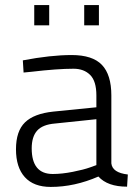

<svg xmlns="http://www.w3.org/2000/svg" viewBox="-20 -727 539 757"><path d="M419 -351V-83Q423 -46 484 -39L481 9Q404 9 368 -31Q274 10 180 10Q113 10 78 -28.5Q43 -67 43 -138.5Q43 -210 78.5 -244.5Q114 -279 190 -287L360 -304V-351Q360 -407 335.5 -431.5Q311 -456 270 -456Q206 -456 104 -444L73 -441L70 -489Q180 -510 262.5 -510Q345 -510 382 -471Q419 -432 419 -351ZM105 -142Q105 -41 188 -41Q224 -41 267 -49.5Q310 -58 335 -67L360 -76V-257L197 -240Q148 -236 126.5 -212Q105 -188 105 -142ZM115 -627V-707H174V-627ZM312 -627V-707H370V-627Z"/></svg>

Font: Titillium Web Light
Style: Regular
Weight: 300
Version: Version 1.002;PS 57.000;hotconv 1.0.70;makeotf.lib2.5.55311